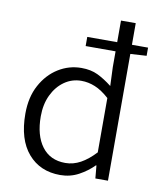

<svg xmlns="http://www.w3.org/2000/svg" viewBox="-82 -780 715 858"><g transform="rotate(10 275.5 -351.5)"><path d="M249 12.2Q157.7 12.2 103.3 -51Q48.8 -114.3 48.8 -231Q48.8 -306.2 78.4 -360.8Q107.9 -415.5 156.2 -445.6Q204.6 -475.6 260.7 -475.6Q303.7 -475.6 335.2 -460.4Q366.7 -445.3 400.9 -418.5L397.5 -503.4V-575.2H261.7V-616.7H397.5V-714.8H464.4V-616.7H537.6V-579.6L464.4 -575.2V0H407.2L401.9 -58.1H399.4Q371.1 -29.3 332.8 -8.5Q294.4 12.2 249 12.2ZM262.2 -44.9Q298.3 -44.9 331.3 -63Q364.3 -81.1 397.5 -116.7V-363.3Q363.8 -393.6 333 -406.2Q302.2 -418.9 270.5 -418.9Q228 -418.9 193.6 -394.8Q159.2 -370.6 138.9 -328.4Q118.7 -286.1 118.7 -231.4Q118.7 -145 156 -95Q193.4 -44.9 262.2 -44.9Z"/></g></svg>

Font: Varta Light Light
Style: Regular
Weight: 300
Version: Version 1.004